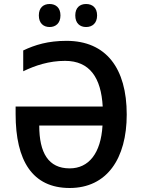

<svg xmlns="http://www.w3.org/2000/svg" viewBox="-20 -929 706 959"><path d="M174 -852C174 -813 197 -794 228 -794C258 -794 282 -813 282 -852C282 -891 258 -909 228 -909C197 -909 174 -891 174 -852ZM356 -852C356 -813 379 -794 410 -794C441 -794 465 -813 465 -852C465 -891 441 -909 410 -909C379 -909 356 -891 356 -852ZM305 -625C428 -625 485 -541 493 -397H58V-359C58 -126 142 10 328 10C514 10 613 -137 613 -357C613 -588 510 -725 312 -725C220 -725 155 -705 96 -677V-573C156 -602 225 -625 305 -625ZM328 -88C222 -88 176 -165 176 -302H492C484 -163 423 -88 328 -88Z"/></svg>

Font: Noto Sans UI SemiCondensed Medium
Style: Regular
Weight: 500
Width: 4
Designer: Monotype Design Team
Foundry: Monotype Imaging Inc.
Version: Version 1.901